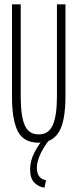

<svg xmlns="http://www.w3.org/2000/svg" viewBox="-20 -643 353 880"><path d="M157 11Q88 11 61.5 -41.5Q35 -94 35 -200V-623H75V-199Q75 -113 93 -70Q111 -27 158 -27Q204 -27 222.5 -71Q241 -115 241 -202V-623H280V-203Q280 -87 250 -38Q220 11 157 11ZM191 183 184 217Q157 214 137.5 194Q118 174 118 134Q118 94 138 55.5Q158 17 190 -20L210 -6Q184 24 166.5 60Q149 96 149 126Q149 176 191 183Z"/></svg>

Font: Inconsolata ExtraCondensed Light
Style: Regular
Weight: 300
Width: 2
Monospace: yes
Designer: Raph Levien, Cyreal, Brenton Simpson
Foundry: Raph Levien, Cyreal, Google
Version: Version 3.100; ttfautohint (v1.8.4.7-5d5b)